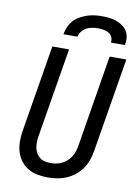

<svg xmlns="http://www.w3.org/2000/svg" viewBox="-102 -1023 804 1099"><g transform="rotate(10 300.0 -473.5)"><path d="M255 8Q224 8 194 2.5Q164 -3 139 -18Q114 -33 96.5 -56Q79 -79 70.5 -107Q62 -135 61.5 -165.5Q61 -196 66 -227L150 -735H247L161 -214Q158 -196 158 -179Q158 -162 161 -146Q164 -130 172.5 -116Q181 -102 193.5 -92.5Q206 -83 222.5 -79.5Q239 -76 256 -76Q272 -76 288.5 -79Q305 -82 320.5 -89.5Q336 -97 349.5 -109Q363 -121 372.5 -136Q382 -151 387 -167Q392 -183 395 -199L483 -735H580L489 -185Q485 -159 475.5 -132.5Q466 -106 450 -83Q434 -60 411 -41.5Q388 -23 362 -12Q336 -1 308.5 3.5Q281 8 255 8ZM200 -815Q204 -836 213 -857.5Q222 -879 237.5 -896Q253 -913 273.5 -924.5Q294 -936 315.5 -943Q337 -950 359 -952.5Q381 -955 402 -955Q423 -955 444 -952.5Q465 -950 484.5 -943Q504 -936 520.5 -924.5Q537 -913 547.5 -896Q558 -879 560 -857.5Q562 -836 558 -815H476Q479 -832 472.5 -846.5Q466 -861 452.5 -869Q439 -877 423 -880Q407 -883 390 -883Q373 -883 356 -880Q339 -877 323.5 -869Q308 -861 296.5 -846.5Q285 -832 282 -815Z"/></g></svg>

Font: Iosevka Custom Medium
Style: Italic
Weight: 500
Italic angle: -9°
Designer: Belleve Invis
Foundry: Belleve Invis
Version: Version 27.0.1